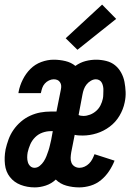

<svg xmlns="http://www.w3.org/2000/svg" viewBox="-21 -801 591 833"><path d="M130 12Q97 12 68.5 1Q40 -10 22 -33Q4 -56 0.5 -87.5Q-3 -119 3 -151V-152Q8 -174 16 -196Q24 -218 37.5 -237.5Q51 -257 69.5 -273Q88 -289 110 -299Q132 -309 154 -313Q176 -317 198 -317H224L243 -412Q245 -421 244.5 -429Q244 -437 239.5 -444Q235 -451 228 -454Q221 -457 212 -457Q202 -457 191.5 -452Q181 -447 173.5 -438.5Q166 -430 162.5 -420Q159 -410 157 -400L156 -397H59L60 -404Q65 -430 78 -456Q91 -482 111 -502Q131 -522 158 -532Q185 -542 212 -542Q238 -542 263 -536Q288 -530 306 -515Q327 -530 350 -536Q373 -542 396 -542Q418 -542 440 -536.5Q462 -531 478 -518Q494 -505 504.5 -486Q515 -467 519 -446Q523 -425 524 -402.5Q525 -380 520 -357Q514 -327 497.5 -299Q481 -271 455 -251.5Q429 -232 398.5 -222.5Q368 -213 338 -213Q329 -213 320 -213.5Q311 -214 303 -216L288 -140Q286 -128 285.5 -116.5Q285 -105 289 -95Q293 -85 302.5 -79Q312 -73 324 -73Q335 -73 346 -78Q357 -83 365.5 -91.5Q374 -100 379.5 -110.5Q385 -121 389 -132L476 -104Q467 -81 452.5 -59Q438 -37 417.5 -20Q397 -3 372 4.5Q347 12 323 12Q294 12 267 4.5Q240 -3 221 -22Q202 -4 177.5 4Q153 12 130 12ZM341 -298Q355 -298 369.5 -303.5Q384 -309 396 -319.5Q408 -330 415 -344Q422 -358 425 -372Q427 -381 427 -389.5Q427 -398 427.5 -407Q428 -416 426.5 -424.5Q425 -433 421.5 -440.5Q418 -448 411 -452.5Q404 -457 395 -457Q384 -457 373 -450.5Q362 -444 354.5 -434.5Q347 -425 343 -414Q339 -403 337 -392L320 -302Q324 -300 329.5 -299Q335 -298 341 -298ZM129 -73Q141 -73 151.5 -81.5Q162 -90 169 -101Q176 -112 180.5 -123.5Q185 -135 189 -147Q193 -159 195.5 -170.5Q198 -182 201 -194L208 -232H199Q181 -232 163 -225.5Q145 -219 131.5 -205.5Q118 -192 110.5 -175Q103 -158 99 -140Q97 -129 97 -118Q97 -107 100 -97Q103 -87 110.5 -80Q118 -73 129 -73ZM315 -585 264 -635 422 -781 483 -719Z"/></svg>

Font: Lode Dark Term
Style: Bold Italic
Weight: 700
Italic angle: -11°
Monospace: yes
Designer: Belleve Invis
Foundry: Belleve Invis
Version: Version 29.2.0